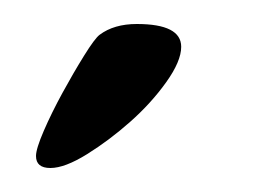

<svg xmlns="http://www.w3.org/2000/svg" viewBox="-20 -772 211 160"><path d="M22 -632Q10 -632 10 -642Q10 -648 16.5 -663Q23 -678 32 -694.5Q41 -711 50 -725.5Q59 -740 63 -743Q75 -752 94 -752Q131 -752 131 -733Q131 -721 118.5 -703.5Q106 -686 88.5 -670.5Q71 -655 52.5 -643.5Q34 -632 22 -632Z"/></svg>

Font: Dongol
Style: Regular
Weight: 400
Designer: Abdo Mohamed and Ibrahim Hamdi
Foundry: Protype Foundry
Version: Version 1.000;hotconv 1.0.109;makeotfexe 2.5.65596